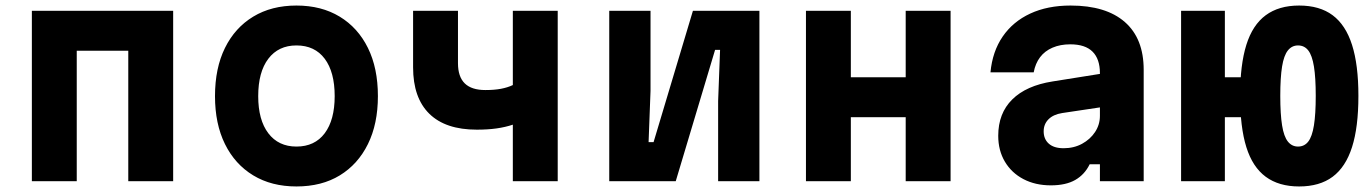

<svg xmlns="http://www.w3.org/2000/svg" viewBox="-20 -654 4940 693"><path d="M95 0V-615H605V0H443V-471H257V0Z M1050 19Q960 19 894 -21Q828 -61 792 -134Q756 -207 756 -307Q756 -408 792 -481Q828 -554 894 -594Q960 -634 1050 -634Q1140 -634 1206 -594Q1272 -554 1308 -481Q1344 -408 1344 -307Q1344 -207 1308 -134Q1272 -61 1206.5 -21Q1141 19 1050 19ZM1050 -125Q1116 -125 1152 -173Q1188 -221 1188 -307Q1188 -394 1152 -442Q1116 -490 1050 -490Q985 -490 948.5 -442Q912 -394 912 -307Q912 -221 948.5 -173Q985 -125 1050 -125Z M1831 0V-204Q1804 -195 1772.5 -190.5Q1741 -186 1701 -186Q1588 -186 1529.5 -243.5Q1471 -301 1471 -411V-615H1633V-426Q1633 -377 1657.5 -353Q1682 -329 1732 -329Q1764 -329 1788 -333.5Q1812 -338 1831 -347V-615H1993V0Z M2179 0V-615H2328V-326L2321 -141H2339L2481 -615H2721V0H2572V-289L2579 -474H2561L2419 0Z M2889 0V-615H3051V-375H3249V-615H3411V0H3249V-231H3051V0Z M3961 -389V-268L3814 -246Q3782 -241 3764.5 -223.5Q3747 -206 3747 -180Q3747 -152 3765.5 -135.5Q3784 -119 3819 -119Q3856 -119 3885.5 -135Q3915 -151 3932.5 -177.5Q3950 -204 3950 -236V-390Q3950 -441 3923.5 -467.5Q3897 -494 3843 -494Q3807 -494 3779 -482Q3751 -470 3734 -447.5Q3717 -425 3711 -393H3555Q3562 -468 3599 -522Q3636 -576 3698.5 -605Q3761 -634 3844 -634Q3972 -634 4040 -574.5Q4108 -515 4108 -402V0H3950V-61H3913Q3895 -24 3861 -4.5Q3827 15 3773 15Q3717 15 3674 -7.5Q3631 -30 3607 -70.5Q3583 -111 3583 -164Q3583 -245 3633.5 -295Q3684 -345 3779 -360Z M4669 19Q4596 19 4548.5 -16Q4501 -51 4478.5 -123Q4456 -195 4456 -308Q4456 -420 4478.5 -492Q4501 -564 4548.5 -599Q4596 -634 4669 -634Q4743 -634 4790 -599Q4837 -564 4860 -492Q4883 -420 4883 -308Q4883 -195 4860 -123Q4837 -51 4790 -16Q4743 19 4669 19ZM4243 0V-615H4401V-375H4491V-231H4401V0ZM4665 -125Q4688 -125 4702 -143Q4716 -161 4722.5 -201.5Q4729 -242 4729 -308Q4729 -374 4722.5 -414Q4716 -454 4702 -472Q4688 -490 4665 -490Q4643 -490 4628.5 -472Q4614 -454 4607.5 -414Q4601 -374 4601 -308Q4601 -242 4607.5 -201.5Q4614 -161 4628.5 -143Q4643 -125 4665 -125Z"/></svg>

Font: Martian Mono
Style: Bold
Weight: 700
Designer: Roman Shamin
Foundry: Evil Martians
Version: Version 1.000